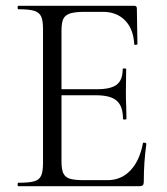

<svg xmlns="http://www.w3.org/2000/svg" viewBox="-20 -645 577 665"><path d="M43 -12Q81 -12 98.5 -17Q116 -22 122.5 -36.5Q129 -51 129 -81V-544Q129 -574 122.5 -588Q116 -602 98.5 -607.5Q81 -613 43 -613Q41 -613 41 -619Q41 -625 43 -625H445Q454 -625 454 -616L456 -493Q456 -490 450.5 -489.5Q445 -489 445 -492Q442 -545 413 -574.5Q384 -604 336 -604H275Q240 -604 223 -598.5Q206 -593 199.5 -580Q193 -567 193 -539V-85Q193 -58 199.5 -44.5Q206 -31 222 -26Q238 -21 272 -21H352Q400 -21 432 -55Q464 -89 475 -149Q475 -151 479 -151Q482 -151 484.5 -149.5Q487 -148 487 -147Q478 -84 478 -15Q478 -7 474.5 -3.5Q471 0 462 0H43Q41 0 41 -6Q41 -12 43 -12ZM313 -315H163V-336H316Q364 -336 384.5 -352Q405 -368 405 -406Q405 -408 411 -408Q417 -408 417 -406L416 -325Q416 -296 417 -281L418 -233Q418 -231 412 -231Q406 -231 406 -233Q406 -277 384.5 -296Q363 -315 313 -315Z"/></svg>

Font: Cormorant
Style: Regular
Weight: 400
Designer: Christian Thalmann (Catharsis Fonts)
Foundry: Catharsis Fonts
Version: Version 4.000